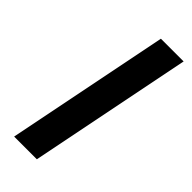

<svg xmlns="http://www.w3.org/2000/svg" viewBox="-229 -739 777 777"><g transform="rotate(45 159.5 -350.0)"><path d="M41 0 181 -700H311L171 0Z"/></g></svg>

Font: MOST Montserrat SemiBold
Style: Italic
Weight: 600
Italic angle: -11.3°
Designer: Julieta Ulanovsky
Foundry: Julieta Ulanovsky
Version: Version 8.000;March 11, 2024;FontCreator 15.0.0.2926 64-bit